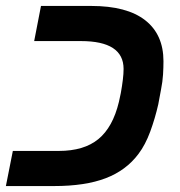

<svg xmlns="http://www.w3.org/2000/svg" viewBox="-31 -626 604 646"><path d="M501.5 -274.9Q490.7 -227.5 474.4 -183.1Q458 -138.7 435.1 -108.4Q393.6 -52.7 324.7 -26.4Q255.9 0 150.9 0H-11.2L12.2 -118.2H167Q251.5 -118.2 300 -158Q348.6 -197.8 369.1 -283.2L375.5 -313Q379.9 -337.4 382.3 -357.7Q384.8 -377.9 384.8 -394Q384.8 -487.8 241.2 -487.8H84L106.9 -606H275.9Q396 -606 457.5 -557.9Q519 -509.8 519 -419.9Q519 -399.9 517.6 -375.5Q516.1 -351.1 510.7 -324.2Z"/></svg>

Font: Arimo
Style: Italic
Weight: 400
Italic angle: -12°
Designer: Steve Matteson
Foundry: Monotype Imaging Inc.
Version: Version 1.33